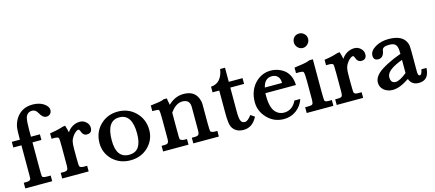

<svg xmlns="http://www.w3.org/2000/svg" viewBox="-50 -1113 3572 1577"><g transform="rotate(-15 1736.5 -324.5)"><path d="M246 -350H170V-141Q170 -103 170.5 -83Q171 -63 173 -59Q179 -48 210 -48H244V0H15V-48H35Q64 -48 72 -59Q76 -63 76 -93V-350H7V-398H76V-418Q76 -477 79 -498Q82 -521 90 -541Q98 -561 109 -578Q158 -650 249 -650Q302 -650 339 -628Q381 -602 381 -569Q381 -549 368.5 -536.5Q356 -524 336 -524Q305 -524 281 -569Q263 -602 234 -602Q189 -602 176 -554H177Q170 -527 170 -460V-398H246Z M464 -413Q470 -394 474 -380Q478 -366 480 -352Q500 -382 528.5 -397.5Q557 -413 589 -413Q619 -413 641.5 -392Q664 -371 664 -343Q664 -297 620 -297Q586 -297 573 -340Q568 -353 561 -353Q545 -353 520 -326Q497 -298 491 -272Q486 -254 486 -207V-141Q486 -66 490 -61Q496 -48 527 -48H554V0H329V-48H353Q378 -48 385.5 -56.5Q393 -65 393 -93V-245Q393 -320 389 -328Q383 -338 353 -338H329V-384Q352 -387 380.5 -393Q409 -399 444 -410Z M700 -200Q700 -292 760 -352Q821 -413 911 -413Q1001 -413 1062 -352Q1123 -291 1123 -200Q1123 -118 1063 -58Q1002 1 911 1Q821 1 759 -58Q700 -118 700 -200ZM803 -197Q803 -46 911 -46Q968 -46 993.5 -85Q1019 -124 1019 -197Q1019 -364 911 -364Q803 -364 803 -197Z M1330 -413 1332 -390V-393Q1334 -385 1335.5 -376Q1337 -367 1339 -356Q1397 -413 1470 -413Q1563 -413 1590 -339V-340Q1600 -314 1600 -293V-140Q1600 -72 1604 -60Q1613 -48 1642 -48H1661V0H1444V-48H1467Q1492 -48 1500.5 -56.5Q1509 -65 1509 -93V-291Q1509 -356 1445 -356Q1389 -356 1342 -288V-140Q1342 -105 1342.5 -85.5Q1343 -66 1345 -61Q1350 -56 1359.5 -52Q1369 -48 1383 -48H1403V0H1187V-48H1208Q1233 -48 1241 -56.5Q1249 -65 1249 -93V-251Q1249 -326 1243 -337Q1240 -343 1208 -343H1187V-391Q1222 -395 1248 -399Q1274 -403 1291 -408H1290L1301 -413Z M1856 -364V-159Q1856 -102 1865.5 -81Q1875 -60 1900 -60Q1924 -60 1956 -104L1990 -81Q1949 0 1873 0Q1804 0 1776 -54Q1762 -84 1762 -173V-364H1705V-412Q1796 -417 1815 -533H1856V-413H1973V-364Z M2122 -245V-220Q2122 -119 2161 -80Q2190 -51 2230 -51Q2302 -51 2337 -125H2387Q2368 -68 2322 -34Q2276 0 2217 0Q2132 0 2075 -60Q2019 -119 2019 -195Q2019 -288 2073 -350Q2100 -380 2134.5 -396.5Q2169 -413 2210 -413Q2246 -413 2276.5 -401.5Q2307 -390 2331 -370Q2380 -325 2382 -245ZM2276 -291V-295Q2276 -328 2258 -347Q2240 -366 2209 -366Q2147 -366 2130 -291Z M2456 -586Q2456 -612 2472.5 -629.5Q2489 -647 2517 -647Q2540 -647 2558.5 -629.5Q2577 -612 2577 -586Q2577 -561 2558.5 -542.5Q2540 -524 2517 -524Q2492 -524 2474 -542.5Q2456 -561 2456 -586ZM2571 -140Q2571 -67 2575 -59Q2581 -49 2610 -49H2635V0H2408V-49H2437Q2463 -49 2470.5 -57Q2478 -65 2478 -92V-251Q2478 -318 2471 -331Q2466 -339 2434 -339H2408V-386Q2451 -392 2484 -397Q2517 -402 2543 -413H2571Z M2798 -413Q2804 -394 2808 -380Q2812 -366 2814 -352Q2834 -382 2862.5 -397.5Q2891 -413 2923 -413Q2953 -413 2975.5 -392Q2998 -371 2998 -343Q2998 -297 2954 -297Q2920 -297 2907 -340Q2902 -353 2895 -353Q2879 -353 2854 -326Q2831 -298 2825 -272Q2820 -254 2820 -207V-141Q2820 -66 2824 -61Q2830 -48 2861 -48H2888V0H2663V-48H2687Q2712 -48 2719.5 -56.5Q2727 -65 2727 -93V-245Q2727 -320 2723 -328Q2717 -338 2687 -338H2663V-384Q2686 -387 2714.5 -393Q2743 -399 2778 -410Z M3454 -103Q3450 0 3363 0Q3302 0 3283 -55Q3239 -26 3205 -13Q3171 0 3142 0Q3097 0 3067 -25Q3037 -50 3037 -89Q3037 -143 3106 -189Q3153 -219 3215 -246L3277 -270V-280Q3277 -329 3262 -347.5Q3247 -366 3206 -366Q3152 -366 3146 -338Q3146 -335 3145 -331.5Q3144 -328 3144 -326Q3133 -274 3091 -274Q3051 -274 3051 -315Q3051 -355 3101 -385Q3150 -413 3213 -413Q3336 -413 3363 -334V-335Q3370 -318 3370 -270V-94Q3370 -58 3386 -58Q3402 -58 3411 -103ZM3246 -207H3247Q3139 -162 3139 -108Q3139 -57 3181 -57Q3215 -57 3277 -107V-219Z"/></g></svg>

Font: New Athena Unicode
Style: Bold
Weight: 700
Designer: J. Rusten 1997; rev. by R. Hancock 2001, 2002, rev. by D. Mastronarde 2002-2021
Foundry: Society for Classical Studies (formerly American Philological Association)
Version: Version 5.008